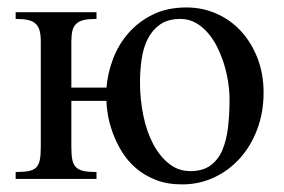

<svg xmlns="http://www.w3.org/2000/svg" viewBox="-20 -480 761 515"><path d="M595.7 -213.9Q595.7 -235.4 592 -259.5Q588.4 -283.7 581.1 -307.6Q573.7 -331.5 562.7 -353.5Q551.8 -375.5 537.1 -392.3Q522.5 -409.2 504.2 -419.2Q485.8 -429.2 463.9 -429.2Q430.7 -429.2 409.7 -414.6Q388.7 -399.9 376.5 -376Q364.3 -352.1 359.9 -321.5Q355.5 -291 355.5 -258.8Q355.5 -213.9 364.3 -170.9Q373 -127.9 390.4 -94.7Q407.7 -61.5 432.9 -41.3Q458 -21 490.7 -21Q523.4 -21 544.2 -35.9Q564.9 -50.8 576.2 -76.9Q587.4 -103 591.6 -138.2Q595.7 -173.3 595.7 -213.9ZM687 -231.9Q687 -178.2 669.9 -133.1Q652.8 -87.9 623.3 -55.2Q593.8 -22.5 554 -3.9Q514.2 14.6 468.8 14.6Q428.2 14.6 397.5 2.4Q366.7 -9.8 344 -29.5Q321.3 -49.3 306.4 -74Q291.5 -98.6 282.5 -123.5Q273.4 -148.4 269.5 -171.1Q265.6 -193.8 265.6 -209.5H171.4V-84.5Q171.4 -64 174.1 -51Q176.8 -38.1 184.3 -31Q191.9 -23.9 205.1 -21.2Q218.3 -18.6 238.8 -18.6V0H22V-18.6Q43 -18.6 56.2 -21Q69.3 -23.4 76.7 -30.5Q84 -37.6 86.7 -50.5Q89.4 -63.5 89.4 -84.5V-368.7Q89.4 -386.2 86.2 -397.9Q83 -409.7 75.2 -416.7Q67.4 -423.8 54.4 -426.5Q41.5 -429.2 22 -429.2V-447.3H238.8V-429.2Q218.8 -429.2 205.8 -426.5Q192.9 -423.8 185.1 -416.7Q177.2 -409.7 174.3 -397.9Q171.4 -386.2 171.4 -368.7V-245.1H265.6Q268.6 -283.2 283 -321.5Q297.4 -359.9 324 -390.6Q350.6 -421.4 389.4 -440.7Q428.2 -460 480.5 -460Q523.4 -460 561.3 -443.1Q599.1 -426.3 627 -395.8Q654.8 -365.2 670.9 -323.5Q687 -281.7 687 -231.9Z"/></svg>

Font: Doulos SIL Cyr
Style: Regular
Weight: 400
Designer: Walt Agee, Victor Gaultney, Peter Martin, Debbi Hosken, Becca Hirsbrunner
Foundry: SIL International
Version: Version 5.000